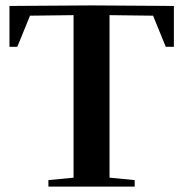

<svg xmlns="http://www.w3.org/2000/svg" viewBox="-20 -690 678 710"><path d="M623 -517H593L546 -632L385 -634V-33L478 -24V0H159V-24L252 -33V-634L91 -632L44 -517H15V-668L319 -670L623 -668Z"/></svg>

Font: Rufina
Style: Bold
Weight: 700
Designer: Martin Sommaruga
Foundry: Martin Sommaruga
Version: Version 1.001